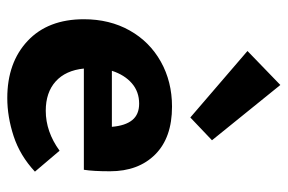

<svg xmlns="http://www.w3.org/2000/svg" viewBox="-148 -614 771 514"><g transform="rotate(90 237.0 -357.5)"><path d="M440 -66Q397 -26 345 -9Q293 8 243 8Q148 8 90 -46.5Q32 -101 32 -197Q32 -266 62 -319.5Q92 -373 145.5 -403Q199 -433 266 -433Q349 -433 394 -388Q439 -343 439 -267Q439 -222 435 -197H164Q169 -148 198.5 -121.5Q228 -95 277 -95Q333 -95 384 -132ZM170 -272H320Q317 -308 302 -326.5Q287 -345 258 -345Q226 -345 203.5 -325.5Q181 -306 170 -272ZM117 -635 208 -723 356 -540 295 -482Z"/></g></svg>

Font: Ysabeau Ultrabold
Style: Regular
Weight: 800
Designer: Christian Thalmann (Catharsis Fonts)
Version: Version 0.003